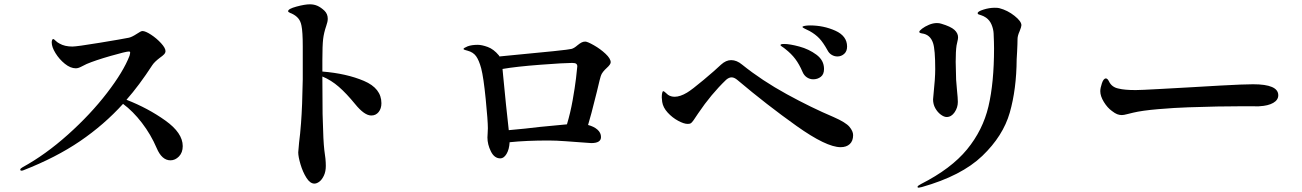

<svg xmlns="http://www.w3.org/2000/svg" viewBox="-20 -813 6040 891"><path d="M828 -135Q828 -105 810.5 -87Q793 -69 771 -69Q731 -69 707 -126Q680 -189 638.5 -243Q597 -297 551 -331Q463 -234 351.5 -158Q240 -82 89 -23Q84 -21 80 -21Q74 -21 74 -26Q74 -31 85 -37Q191 -95 295.5 -188.5Q400 -282 476.5 -381.5Q553 -481 581 -554Q584 -565 584 -569Q584 -574 578 -574Q565 -574 493.5 -553.5Q422 -533 382 -516Q373 -512 358 -504Q343 -496 332 -496Q307 -496 281 -517Q255 -538 237.5 -566.5Q220 -595 220 -616Q220 -623 222 -627.5Q224 -632 227 -632Q230 -632 238 -624Q246 -616 256 -611Q280 -597 316 -597Q336 -597 442.5 -614.5Q549 -632 578 -638Q592 -641 615 -656Q634 -669 641 -669Q655 -669 681 -652Q707 -635 727.5 -612.5Q748 -590 748 -576Q748 -568 741.5 -561Q735 -554 722 -545Q697 -526 687 -511Q626 -417 567 -350Q667 -311 747.5 -253.5Q828 -196 828 -135Z M1750 -334Q1750 -309 1737 -293Q1724 -277 1703 -277Q1671 -277 1628 -330Q1588 -379 1552.5 -410Q1517 -441 1476 -458V-448Q1476 -338 1477 -285L1478 -254Q1480 -161 1485 -117Q1492 -74 1492 -43Q1492 -17 1483 2Q1474 21 1462 30Q1450 39 1439 39Q1419 39 1402 12Q1385 -15 1374.5 -50.5Q1364 -86 1364 -106Q1364 -114 1368 -152Q1373 -189 1377 -242Q1383 -321 1385 -445V-597Q1385 -666 1379 -694Q1375 -715 1364 -728Q1353 -741 1334 -750Q1331 -751 1326.5 -753Q1322 -755 1319.5 -757Q1317 -759 1317 -761Q1317 -772 1356 -782.5Q1395 -793 1418 -793Q1437 -793 1453 -786Q1469 -779 1486 -763Q1501 -748 1501 -726Q1501 -712 1494 -693Q1483 -661 1479.5 -631.5Q1476 -602 1476 -533V-481Q1588 -472 1669 -437.5Q1750 -403 1750 -334Z M2814 -524Q2814 -514 2795 -497Q2786 -489 2778.5 -479.5Q2771 -470 2768 -460Q2766 -456 2750 -388Q2720 -267 2709 -233Q2736 -226 2752.5 -211.5Q2769 -197 2769 -177Q2769 -149 2724 -149Q2718 -149 2668 -153Q2654 -154 2607 -157.5Q2560 -161 2526 -161Q2422 -161 2345 -153Q2343 -119 2330.5 -98.5Q2318 -78 2302 -78Q2274 -78 2258 -110.5Q2242 -143 2242 -175Q2242 -184 2243 -194Q2244 -204 2244 -218Q2244 -252 2234 -353Q2224 -454 2213 -496Q2203 -533 2189.5 -552Q2176 -571 2149 -578Q2144 -579 2140 -580.5Q2136 -582 2133.5 -583Q2131 -584 2131 -586Q2131 -590 2150 -598Q2169 -605 2197 -605Q2216 -605 2243.5 -595Q2271 -585 2295 -556L2298 -551L2328 -554Q2617 -581 2632 -586Q2644 -589 2660 -603Q2671 -612 2679 -616Q2687 -620 2696 -620Q2706 -620 2736 -603Q2766 -586 2790 -563.5Q2814 -541 2814 -524ZM2485 -224 2611 -236Q2627 -289 2637.5 -348Q2648 -407 2653 -449Q2658 -491 2659 -505Q2659 -513 2654 -517Q2649 -521 2635 -521Q2599 -521 2487 -512.5Q2375 -504 2312 -493L2315 -461L2328 -329L2341 -209Q2421 -216 2485 -224Z M3820 -580Q3800 -616 3782 -635Q3764 -654 3737 -669Q3727 -674 3715.5 -679.5Q3704 -685 3704 -688Q3704 -691 3714.5 -693Q3725 -695 3739 -695Q3802 -695 3856.5 -670.5Q3911 -646 3911 -597Q3911 -575 3897.5 -563Q3884 -551 3866 -551Q3852 -551 3839.5 -558.5Q3827 -566 3820 -580ZM3704 -480Q3689 -515 3670.5 -539.5Q3652 -564 3625 -585Q3618 -591 3610 -596Q3602 -601 3602 -604Q3602 -609 3619 -609Q3645 -609 3689.5 -597Q3734 -585 3769 -559Q3804 -533 3804 -493Q3804 -468 3789 -456.5Q3774 -445 3754 -445Q3738 -445 3724.5 -454Q3711 -463 3704 -480ZM3403 -441Q3388 -454 3375 -454Q3363 -454 3350 -443Q3280 -376 3220 -287Q3207 -267 3198.5 -255Q3190 -243 3185 -240.5Q3180 -238 3171 -238Q3154 -238 3127 -252.5Q3100 -267 3078.5 -290.5Q3057 -314 3053 -340Q3051 -356 3051 -361Q3051 -374 3053 -382Q3055 -390 3058 -390Q3061 -390 3067.5 -384Q3074 -378 3080 -373Q3093 -364 3111 -364Q3136 -364 3168 -383Q3190 -396 3245 -442Q3300 -488 3326 -513Q3349 -534 3373 -534Q3399 -534 3424 -513Q3516 -439 3631 -376Q3746 -313 3848 -270Q3905 -245 3922 -224.5Q3939 -204 3939 -186Q3939 -159 3923.5 -144.5Q3908 -130 3881 -130Q3815 -130 3676.5 -228.5Q3538 -327 3403 -441Z M4238 54Q4238 51 4242.5 48Q4247 45 4254 41Q4394 -30 4467.5 -119.5Q4541 -209 4567 -319Q4593 -429 4593 -589Q4593 -614 4591 -658Q4590 -678 4581.5 -698.5Q4573 -719 4556 -731Q4544 -739 4534 -742Q4524 -745 4520.5 -746.5Q4517 -748 4517 -752Q4517 -760 4544 -768.5Q4571 -777 4596 -777Q4612 -777 4618 -775Q4656 -765 4688 -739.5Q4720 -714 4720 -696Q4720 -689 4712 -669Q4702 -647 4702 -632Q4702 -611 4700 -573Q4698 -549 4698 -538Q4697 -399 4666 -290.5Q4635 -182 4538.5 -89.5Q4442 3 4258 55Q4243 58 4243 58Q4238 58 4238 54ZM4310 -352 4312 -374Q4320 -449 4320 -492Q4320 -583 4310 -613Q4297 -653 4258 -658Q4246 -660 4246 -665Q4246 -670 4259 -680Q4272 -690 4291 -698Q4310 -706 4328 -706Q4339 -706 4348 -703Q4392 -690 4409 -674.5Q4426 -659 4426 -640Q4426 -632 4423 -620.5Q4420 -609 4419 -602Q4415 -575 4415 -526Q4415 -499 4417 -443L4421 -395Q4425 -357 4425 -340Q4425 -314 4410 -292Q4395 -270 4373 -270Q4361 -270 4346 -281Q4331 -292 4320.5 -310.5Q4310 -329 4310 -352Z M5140 -298Q5119 -313 5102.5 -340Q5086 -367 5086 -390Q5086 -404 5093.5 -426.5Q5101 -449 5112 -449Q5116 -449 5119.5 -445.5Q5123 -442 5126 -436Q5139 -408 5171 -402Q5198 -395 5250 -395Q5272 -395 5362 -400Q5452 -405 5506 -408L5644 -416Q5752 -422 5795 -422Q5912 -422 5912 -371Q5912 -349 5888.5 -335.5Q5865 -322 5825 -320Q5819 -319 5811 -319.5Q5803 -320 5794 -320H5753Q5634 -320 5494 -315Q5432 -313 5355.5 -306.5Q5279 -300 5238 -290Q5228 -288 5211.5 -283.5Q5195 -279 5186 -279Q5175 -279 5164.5 -283Q5154 -287 5140 -298Z"/></svg>

Font: Shippori Mincho
Style: Bold
Weight: 700
Designer: FONTDASU
Foundry: FONTDASU / Google Inc. / but / Adobe
Version: Version 3.110; ttfautohint (v1.8.3)